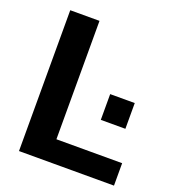

<svg xmlns="http://www.w3.org/2000/svg" viewBox="-132 -823 834 925"><g transform="rotate(20 285.0 -361.0)"><path d="M557 0V-115H220V-722H70V0ZM515 -276V-408H389V-276Z"/></g></svg>

Font: Perun
Style: Bold
Weight: 700
Foundry: Copyright (c) Stefan Peev, Context Ltd, 2016
Version: Version 1.089